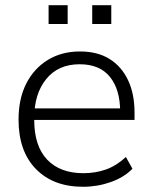

<svg xmlns="http://www.w3.org/2000/svg" viewBox="-20 -707 583 735"><path d="M298 8Q184 8 117.5 -60Q51 -128 51 -249Q51 -329 80.5 -387Q110 -445 163 -477.5Q216 -510 286 -510Q353 -510 399 -481.5Q445 -453 470 -400.5Q495 -348 495 -276V-248H95V-292H457L440 -279Q440 -364 401 -412.5Q362 -461 285 -461Q203 -461 157 -404.5Q111 -348 111 -255V-248Q111 -148 160.5 -96Q210 -44 299 -44Q345 -44 385 -58Q425 -72 462 -106L487 -61Q455 -28 404 -10Q353 8 298 8ZM333 -615V-687H406V-615ZM166 -615V-687H239V-615Z"/></svg>

Font: Mulish ExtraLight Light
Style: Regular
Weight: 300
Version: Version 3.603